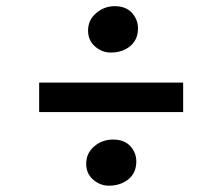

<svg xmlns="http://www.w3.org/2000/svg" viewBox="-20 -630 709 612"><path d="M333.3 -462.5Q305.1 -462.5 282.9 -481.9Q260.7 -501.4 260.7 -532.8Q260.7 -566 286.5 -588.2Q312.3 -610.3 345.5 -610.3Q381.7 -610.3 400.8 -588.8Q419.8 -567.2 419.8 -539.6Q419.8 -503.6 395 -483Q370.1 -462.5 333.3 -462.5ZM563.8 -366.8V-272.7H104.8V-366.8ZM254.8 -107.8Q254.8 -142 280.4 -163.6Q306.1 -185.2 340.1 -185.2Q376.2 -185.2 395.4 -164.2Q414.5 -143.1 414.5 -115.6Q414.5 -78.8 389.2 -58.5Q363.8 -38.1 326.9 -38.1Q299.6 -38.1 277.2 -57.2Q254.8 -76.4 254.8 -107.8Z"/></svg>

Font: Merriweather Light
Style: Regular
Weight: 300
Designer: Eben Sorkin
Foundry: Eben Sorkin
Version: Version 2.100